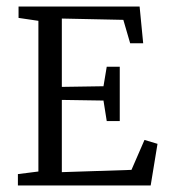

<svg xmlns="http://www.w3.org/2000/svg" viewBox="-20 -570 522 590"><path d="M35 0V-35L98 -43V-506L37 -515V-550H409L420 -437H380L359 -509L170 -513V-303L298 -305L308 -365H348V-198H308L298 -261L170 -263V-41L384 -48L424 -140L464 -128L443 0Z"/></svg>

Font: Aikya
Style: Regular
Weight: 400
Designer: Neelakash Kshetrimayum (Latin subset based on Merriweather by Eben Sorkin)
Foundry: Brand New Type
Version: Version 1.00 b005